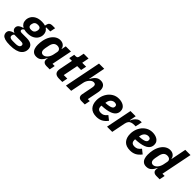

<svg xmlns="http://www.w3.org/2000/svg" viewBox="209 -2087 3646 3646"><g transform="rotate(45 2032.0 -264.0)"><path d="M497 22Q497 56 483 89.5Q469 123 435.5 151Q402 179 343 195.5Q284 212 193 212Q105 212 57 196.5Q9 181 -10.5 154.5Q-30 128 -30 96Q-30 47 3 22.5Q36 -2 85 -13V-20Q57 -26 41.5 -47Q26 -68 26 -96Q26 -140 61.5 -166.5Q97 -193 141 -202L142 -209Q105 -228 85.5 -261Q66 -294 66 -340Q66 -389 91.5 -434Q117 -479 171 -508Q225 -537 311 -537Q337 -537 359.5 -533.5Q382 -530 401 -524L406 -547Q414 -588 436 -606.5Q458 -625 494 -625H573L551 -517H444L441 -504Q472 -485 488.5 -453.5Q505 -422 505 -381Q505 -333 479.5 -287.5Q454 -242 400 -213Q346 -184 260 -184Q238 -184 217.5 -186.5Q197 -189 179 -194Q163 -187 152 -174Q141 -161 141 -145Q141 -129 153.5 -120.5Q166 -112 194 -112H323Q410 -112 453.5 -78Q497 -44 497 22ZM357 52Q357 31 342 20Q327 9 286 9H113Q98 20 92 35.5Q86 51 86 64Q86 80 95 91.5Q104 103 123.5 109.5Q143 116 176 116H241Q285 116 310.5 107.5Q336 99 346.5 84Q357 69 357 52ZM272 -280Q313 -280 336.5 -299Q360 -318 367 -352Q370 -367 370.5 -374Q371 -381 371 -385Q371 -412 353.5 -426.5Q336 -441 298 -441Q257 -441 233.5 -422.5Q210 -404 203 -369Q200 -354 199.5 -347Q199 -340 199 -336Q199 -309 217 -294.5Q235 -280 272 -280Z M1053 0H960Q923 0 897.5 -20Q872 -40 872 -77Q872 -85 873 -94Q874 -103 875 -107L878 -122H872Q841 -58 802 -23Q763 12 701 12Q652 12 621 -11.5Q590 -35 575.5 -76.5Q561 -118 561 -170Q561 -202 564 -230.5Q567 -259 572 -286Q588 -364 622 -420Q656 -476 703.5 -506.5Q751 -537 805 -537Q860 -537 895.5 -507Q931 -477 936 -434H941L959 -525H1099L1016 -112H1075ZM770 -103Q797 -103 819 -117.5Q841 -132 857 -151Q874 -171 886.5 -198.5Q899 -226 905 -255L921 -335Q926 -360 917 -379.5Q908 -399 888 -410.5Q868 -422 839 -422Q793 -422 764.5 -393Q736 -364 724 -305L710 -235Q708 -225 706 -207.5Q704 -190 704 -178Q704 -155 712 -138Q720 -121 735 -112Q750 -103 770 -103Z M1391 0H1303Q1242 0 1211 -25Q1180 -50 1180 -99Q1180 -107 1181 -119Q1182 -131 1184 -142L1238 -413H1164L1186 -525H1222Q1254 -525 1265 -538Q1276 -551 1281 -578L1299 -667H1429L1401 -525H1506L1483 -413H1378L1318 -112H1413Z M1489 0 1637 -740H1777L1710 -403H1716Q1746 -466 1787.5 -501.5Q1829 -537 1890 -537Q1951 -537 1983.5 -501.5Q2016 -466 2016 -401Q2016 -382 2013.5 -364.5Q2011 -347 2007 -327L1964 -112H2017L1995 0H1904Q1864 0 1842 -20.5Q1820 -41 1820 -76Q1820 -85 1821 -92.5Q1822 -100 1823 -104L1864 -312Q1867 -326 1869 -339.5Q1871 -353 1871 -368Q1871 -391 1859 -405.5Q1847 -420 1818 -420Q1793 -420 1771.5 -406Q1750 -392 1733 -372Q1715 -351 1702 -325.5Q1689 -300 1683 -270L1629 0Z M2316 12Q2204 12 2149 -49Q2094 -110 2094 -214Q2094 -233 2095.5 -251Q2097 -269 2101 -287Q2115 -356 2152.5 -412.5Q2190 -469 2247.5 -503Q2305 -537 2379 -537Q2409 -537 2441.5 -530Q2474 -523 2502.5 -506.5Q2531 -490 2549 -462Q2567 -434 2567 -391Q2567 -359 2555 -331.5Q2543 -304 2518 -282Q2493 -260 2453.5 -244.5Q2414 -229 2360 -219.5Q2306 -210 2235 -208Q2234 -199 2233.5 -194Q2233 -189 2233 -185Q2233 -148 2253.5 -124.5Q2274 -101 2326 -101Q2361 -101 2390 -115.5Q2419 -130 2454 -174L2540 -106Q2491 -42 2437.5 -15Q2384 12 2316 12ZM2371 -430Q2342 -430 2317.5 -416.5Q2293 -403 2276.5 -378.5Q2260 -354 2254 -320L2250 -297Q2306 -300 2341.5 -307Q2377 -314 2396.5 -324.5Q2416 -335 2423.5 -348Q2431 -361 2431 -377Q2431 -411 2410.5 -420.5Q2390 -430 2371 -430Z M2732 0H2592L2697 -525H2837L2811 -394H2818Q2829 -423 2850.5 -453Q2872 -483 2903.5 -504Q2935 -525 2975 -525H3000L2972 -389H2937Q2893 -389 2862.5 -378.5Q2832 -368 2814 -343.5Q2796 -319 2787 -276Z M3220 12Q3108 12 3053 -49Q2998 -110 2998 -214Q2998 -233 2999.5 -251Q3001 -269 3005 -287Q3019 -356 3056.5 -412.5Q3094 -469 3151.5 -503Q3209 -537 3283 -537Q3313 -537 3345.5 -530Q3378 -523 3406.5 -506.5Q3435 -490 3453 -462Q3471 -434 3471 -391Q3471 -359 3459 -331.5Q3447 -304 3422 -282Q3397 -260 3357.5 -244.5Q3318 -229 3264 -219.5Q3210 -210 3139 -208Q3138 -199 3137.5 -194Q3137 -189 3137 -185Q3137 -148 3157.5 -124.5Q3178 -101 3230 -101Q3265 -101 3294 -115.5Q3323 -130 3358 -174L3444 -106Q3395 -42 3341.5 -15Q3288 12 3220 12ZM3275 -430Q3246 -430 3221.5 -416.5Q3197 -403 3180.5 -378.5Q3164 -354 3158 -320L3154 -297Q3210 -300 3245.5 -307Q3281 -314 3300.5 -324.5Q3320 -335 3327.5 -348Q3335 -361 3335 -377Q3335 -411 3314.5 -420.5Q3294 -430 3275 -430Z M4005 0H3912Q3875 0 3849.5 -20Q3824 -40 3824 -77Q3824 -85 3825 -94Q3826 -103 3827 -107L3830 -122H3824Q3793 -58 3754 -23Q3715 12 3653 12Q3604 12 3573 -11.5Q3542 -35 3527.5 -76.5Q3513 -118 3513 -170Q3513 -204 3516.5 -236Q3520 -268 3526 -296Q3543 -371 3577 -425Q3611 -479 3657.5 -508Q3704 -537 3757 -537Q3812 -537 3847.5 -507Q3883 -477 3888 -434H3893L3954 -740H4094L3968 -112H4027ZM3722 -103Q3749 -103 3771 -117.5Q3793 -132 3809 -151Q3826 -171 3838.5 -198.5Q3851 -226 3857 -255L3873 -335Q3879 -362 3870 -381.5Q3861 -401 3840.5 -411.5Q3820 -422 3791 -422Q3745 -422 3716.5 -393Q3688 -364 3676 -305L3662 -235Q3660 -225 3658 -207.5Q3656 -190 3656 -178Q3656 -155 3664 -138Q3672 -121 3687 -112Q3702 -103 3722 -103Z"/></g></svg>

Font: IBM Plex Sans
Style: Italic
Weight: 400
Italic angle: -11.31°
Designer: Mike Abbink, Paul van der Laan, Pieter van Rosmalen
Foundry: Bold Monday
Version: Version 3.201